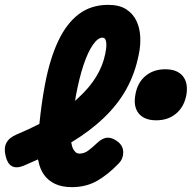

<svg xmlns="http://www.w3.org/2000/svg" viewBox="-76 -760 789 790"><path d="M414 -89Q367 -40 322 -15Q277 10 220 10Q179 10 150.5 -3.5Q122 -17 105 -41Q88 -65 82 -98L80 -104Q52 -91 21 -78Q-9 -66 -27.5 -76.5Q-46 -87 -53 -119Q-61 -151 -49.5 -172.5Q-38 -194 -7 -207Q43 -228 86 -250Q95 -338 109 -412Q129 -518 163.5 -591Q198 -664 248.5 -702Q299 -740 369 -740Q415 -740 443 -722Q471 -704 485 -675Q499 -646 501 -609.5Q503 -573 495 -536Q480 -459 444.5 -394.5Q409 -330 351 -275Q295 -221 217 -174Q217 -172 218 -170Q220 -157 224.5 -148Q229 -139 235.5 -133.5Q242 -128 251 -128Q270 -128 286.5 -140Q303 -152 324 -172Q346 -193 367 -193.5Q388 -194 410 -176Q431 -159 431 -133Q431 -107 414 -89ZM233 -345Q240 -352 247 -358Q292 -399 319.5 -444Q347 -489 357 -538Q359 -547 360.5 -558.5Q362 -570 361.5 -580.5Q361 -591 357.5 -598Q354 -605 345 -605Q327 -605 306.5 -576Q286 -547 268 -493.5Q250 -440 236 -365Q234 -355 233 -345ZM481 -370Q489 -419 522 -447Q555 -475 604 -475Q653 -475 676 -447Q699 -419 691 -370Q682 -321 649 -293Q616 -265 567 -265Q518 -265 495 -293Q472 -321 481 -370Z"/></svg>

Font: Maple Mono ExtraBold
Style: Italic
Weight: 800
Italic angle: -10°
Monospace: yes
Designer: subframe7536
Version: Version 7.200